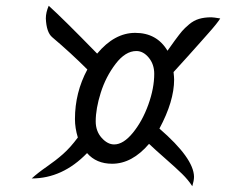

<svg xmlns="http://www.w3.org/2000/svg" viewBox="-20 -666 784 666"><path d="M90 -47Q112 -67 142.5 -88Q173 -109 198.5 -131.5Q224 -154 250 -189Q240 -222 240 -253Q240 -345 283 -425Q225 -483 161 -537Q141 -554 139 -602Q139 -623 149 -646Q197 -603 317 -480Q377 -552 449 -552Q524 -552 561 -490L586 -525Q603 -548 611.5 -558Q620 -568 636 -581.5Q652 -595 670.5 -600.5Q689 -606 713 -606Q720 -606 744 -602Q739 -594 729.5 -582Q720 -570 704 -552L673 -517L631 -470L582 -416Q584 -398 584 -390Q584 -315 533 -220Q652 -117 653 -53Q653 -40 647 -20Q633 -42 611.5 -63Q590 -84 554 -115.5Q518 -147 497 -167Q438 -98 369 -98Q314 -98 282 -135Q197 -47 90 -47ZM312 -245Q312 -211 332.5 -188Q353 -165 376 -165Q408 -165 441 -205.5Q474 -246 494.5 -303Q515 -360 515 -410Q515 -443 496 -466Q477 -489 453 -489Q415 -489 381 -444.5Q347 -400 329.5 -344.5Q312 -289 312 -245Z"/></svg>

Font: TypoPRO Dancing Script
Style: Bold
Weight: 700
Designer: Pablo Impallari
Foundry: Pablo Impallari. www.impallari.com Igino Marini. www.ikern.com
Version: Version 1.002